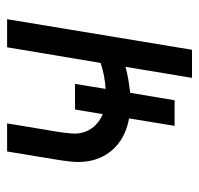

<svg xmlns="http://www.w3.org/2000/svg" viewBox="-30 -530 560 540"><g transform="rotate(-90 250.0 -260.0)"><path d="M301 0 332 -187Q314 -182 295.5 -179Q277 -176 259 -174L238 -49H166L187 -177Q164 -181 143.5 -190.5Q123 -200 107 -215Q91 -230 80.5 -250Q70 -270 66.5 -293Q63 -316 65.5 -340Q68 -364 72 -387L94 -520H173L149 -376Q146 -357 144.5 -337.5Q143 -318 149.5 -300.5Q156 -283 169 -270.5Q182 -258 199 -251L212 -329H284L270 -243Q288 -244 306.5 -247.5Q325 -251 343 -257L387 -520H466L380 0Z"/></g></svg>

Font: Iosevka Curly
Style: Italic
Weight: 400
Italic angle: -9°
Monospace: yes
Designer: Belleve Invis
Foundry: Belleve Invis
Version: Version 22.1.2; ttfautohint (v1.8.4)